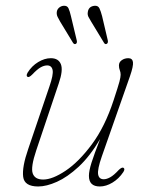

<svg xmlns="http://www.w3.org/2000/svg" viewBox="-20 -651 523 678"><path d="M416 -58.5Q422.5 -54.5 415.5 -43.5Q400 -20 377.2 -6.2Q354.5 7.5 332.5 7.5Q294 7.5 294 -30Q294 -47.5 303.2 -76.8Q312.5 -106 333.5 -160Q297.5 -99 257.8 -62.2Q218 -25.5 181 -9Q144 7.5 115 7.5Q66 7.5 61.8 -26.8Q57.5 -61 79.5 -124.5L154.5 -345.5Q169 -387 165.8 -403.5Q162.5 -420 146.5 -420Q135.5 -420 123.2 -413Q111 -406 94 -388Q82.5 -376.5 77.5 -379.5Q71 -383 77.5 -394.5Q92 -418 114.8 -431.8Q137.5 -445.5 159.5 -445.5Q186.5 -445.5 195 -424.2Q203.5 -403 187.5 -356.5L108 -120Q88 -60.5 95.5 -38.8Q103 -17 132.5 -17Q165 -17 211.8 -48.2Q258.5 -79.5 304.5 -141.5Q350.5 -203.5 381 -296.5Q397.5 -346.5 401.8 -362.8Q406 -379 406 -387Q406 -396 403 -403.2Q400 -410.5 400 -420Q400 -431.5 410 -438.5Q420 -445.5 433 -445.5Q447.5 -445.5 449.5 -431.8Q451.5 -418 439 -382L339.5 -98.5Q323.5 -52.5 326.5 -35.2Q329.5 -18 346.5 -18Q356.5 -18 369.2 -25Q382 -32 399.5 -51Q410.5 -61.5 416 -58.5ZM230.5 -594 251 -508.5Q253 -500 248.5 -496.5Q242.5 -493 238 -499.5L192.5 -574.5Q187.5 -583 183.5 -591.2Q179.5 -599.5 180.5 -608.5Q181.5 -617.5 188.2 -623.5Q195 -629.5 203.5 -630.5Q217 -632 221.8 -621.8Q226.5 -611.5 230.5 -594ZM340.5 -594 360.5 -509Q362.5 -500 357.5 -496.5Q351.5 -493 347.5 -499.5L302 -574.5Q296.5 -583 292.5 -591Q288.5 -599 290 -608Q292.5 -628 313 -630.5Q326 -632 331 -621.8Q336 -611.5 340.5 -594Z"/></svg>

Font: Fraunces 72pt S050 Thin
Style: Italic
Weight: 100
Italic angle: -16°
Version: Version 1.000; ttfautohint (v1.8.3)